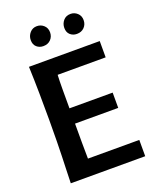

<svg xmlns="http://www.w3.org/2000/svg" viewBox="-163 -994 877 1086"><g transform="rotate(-20 275.5 -450.5)"><path d="M469 -309H209Q209 -246 209 -194.5Q209 -143 210 -98H519V0H71Q72 -48 73.5 -84.5Q75 -121 76 -160.5Q77 -200 78 -251Q79 -302 79 -379Q79 -456 78 -537.5Q77 -619 74 -700H500V-602H211Q209 -563 209 -513.5Q209 -464 209 -401H469ZM135 -838Q135 -863 151.5 -882Q168 -901 194 -901Q218 -901 235.5 -885Q253 -869 253 -843Q253 -817 236 -799.5Q219 -782 191 -782Q168 -782 151.5 -796.5Q135 -811 135 -838ZM337 -838Q337 -863 353 -882Q369 -901 397 -901Q420 -901 437.5 -885Q455 -869 455 -843Q455 -817 438 -799.5Q421 -782 393 -782Q370 -782 353.5 -796.5Q337 -811 337 -838Z"/></g></svg>

Font: Cantora One
Style: Regular
Weight: 400
Designer: Pablo Impallari, Rodrigo Fuenzalida
Foundry: Pablo Impallari
Version: Version 1.002; ttfautohint (v0.8) -G 200 -r 50